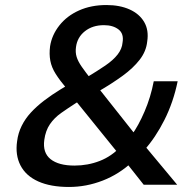

<svg xmlns="http://www.w3.org/2000/svg" viewBox="-20 -734 766 763"><path d="M254 9Q181 9 132 -13Q83 -35 61.5 -76.5Q40 -118 48 -173Q52 -205 66 -233.5Q80 -262 102.5 -286.5Q125 -311 155 -334Q185 -357 221 -379L263 -404L245 -382Q218 -414 201.5 -440Q185 -466 180 -492.5Q175 -519 179 -550Q186 -595 216 -633Q246 -671 294 -692.5Q342 -714 403 -714Q456 -714 495 -696.5Q534 -679 553 -646.5Q572 -614 565 -569Q561 -530 535 -496.5Q509 -463 467 -432.5Q425 -402 370 -370L365 -392L517 -200L503 -197Q530 -234 554.5 -291Q579 -348 591 -411H686Q669 -328 633.5 -257.5Q598 -187 553 -137L549 -162L684 0H551L479 -91H506Q454 -42 388.5 -16.5Q323 9 254 9ZM276 -76Q329 -76 376.5 -94.5Q424 -113 460 -152L451 -123L269 -348L316 -345L281 -324Q250 -304 223 -285Q196 -266 178.5 -240.5Q161 -215 156 -178Q149 -127 181 -101.5Q213 -76 276 -76ZM393 -634Q348 -634 317.5 -610Q287 -586 282 -547Q279 -526 284.5 -508Q290 -490 305 -468.5Q320 -447 342 -419L322 -425Q367 -452 398.5 -473.5Q430 -495 447.5 -517.5Q465 -540 467 -565Q473 -600 451 -617Q429 -634 393 -634Z"/></svg>

Font: Nunito Sans 7pt SemiBold
Style: Italic
Weight: 600
Italic angle: -9°
Designer: Vernon Adams
Foundry: Vernon Adams
Version: Version 3.101;gftools[0.9.27]